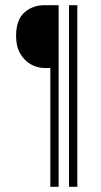

<svg xmlns="http://www.w3.org/2000/svg" viewBox="-20 -720 389 740"><path d="M206 0H174V-458H152Q124 -458 99 -472Q74 -486 58 -513.5Q42 -541 42 -581Q42 -643 73.5 -671.5Q105 -700 152 -700H206ZM246 -700H278V0H246Z"/></svg>

Font: Phudu Light
Style: Regular
Weight: 300
Version: Version 1.005;gftools[0.9.23]